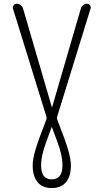

<svg xmlns="http://www.w3.org/2000/svg" viewBox="-20 -750 540 1001"><path d="M248 -84Q213.9 5.9 204.1 43.5Q194.3 81.1 194.3 112.3Q194.3 185.5 250 185.1Q305.7 184.6 305.7 112.3Q305.7 80.1 295.9 42.5Q286.1 4.9 252 -84Q252 -85.9 250 -85.9Q248 -85.9 248 -84ZM221.7 -142.6 47.9 -704.1Q44.9 -713.9 50.8 -722.2Q56.6 -730.5 67.4 -730.5Q79.1 -730.5 88.4 -722.7Q97.7 -714.8 100.6 -704.1L250 -192.4Q250 -191.4 251 -191.4Q252 -191.4 252 -192.4L401.4 -705.1Q404.3 -715.8 413.1 -723.1Q421.9 -730.5 433.6 -730.5Q443.4 -730.5 449.2 -722.2Q455.1 -713.9 452.1 -705.1L278.3 -142.6Q275.4 -134.8 278.3 -127Q322.3 -14.6 335.9 33.2Q349.6 81.1 349.6 112.3Q349.6 169.9 323.7 200.2Q297.9 230.5 250 230.5Q202.1 230.5 176.3 200.2Q150.4 169.9 150.4 112.3Q150.4 81.1 164.1 33.2Q177.7 -14.6 221.7 -127Q224.6 -134.8 221.7 -142.6Z"/></svg>

Font: Rounded Mgen+ 1m light
Style: Regular
Weight: 200
Designer: [Source Han Sans]
Ryoko NISHIZUKA  (kana & ideographs); Paul D. Hunt (Latin, Greek & Cyrillic); Wenlong ZHANG  (bopomofo
Version: Version 1.059.20150602